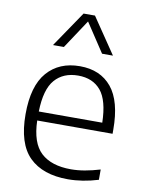

<svg xmlns="http://www.w3.org/2000/svg" viewBox="-90 -872 720 946"><g transform="rotate(10 270.0 -399.0)"><path d="M315.5 9.5Q189.5 9.5 122.2 -57Q55 -123.5 55 -270.5Q55 -412 115 -480.8Q175 -549.5 278.5 -549.5Q381 -549.5 437.5 -480.8Q494 -412 494 -269.5V-249.5H117Q120 -137.5 172 -89.5Q224 -41.5 322 -41.5Q355.5 -41.5 391.2 -47.8Q427 -54 467 -66V-14.5Q388.5 9.5 315.5 9.5ZM278 -502.5Q204 -502.5 161.8 -454.2Q119.5 -406 117 -294.5H434.5Q432 -405.5 391.8 -454Q351.5 -502.5 278 -502.5ZM129 -629 250.5 -808H307.5L429 -629H374.5L279 -773.5L183.5 -629Z"/></g></svg>

Font: Encode Sans SmExp Lt
Style: Regular
Weight: 300
Width: 6
Designer: Multiple Designers
Foundry: Impallari Type
Version: Version 3.002; ttfautohint (v1.8.3) -l 8 -r 50 -G 200 -x 14 